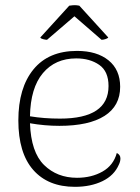

<svg xmlns="http://www.w3.org/2000/svg" viewBox="-20 -711 540 743"><path d="M446 -98Q446 -86 440 -74Q422 -32 376.5 -10Q331 12 270 12Q166 12 108.5 -53.5Q51 -119 51 -245Q51 -371 109.5 -442.5Q168 -514 278 -514Q355 -514 400 -477.5Q445 -441 445 -375Q445 -301 384.5 -262.5Q324 -224 210 -224Q153 -224 96 -234Q100 -122 150.5 -72.5Q201 -23 278 -23Q334 -23 376.5 -47Q419 -71 432 -119Q446 -112 446 -98ZM96 -261Q150 -252 212 -252Q400 -252 400 -378Q400 -435 364 -460Q328 -485 275 -485Q194 -485 146 -428Q98 -371 96 -261ZM136 -566 248 -689Q262 -691 269 -691Q277 -691 287 -689L399 -566Q396 -562 387.5 -559.5Q379 -557 373 -557L268 -648L162 -557Q156 -557 146.5 -559.5Q137 -562 136 -566Z"/></svg>

Font: Arima Madurai ExtraLight
Style: Regular
Weight: 275
Designer: Joana Correia and Natanael Gama
Foundry: NDISCOVER
Version: Version 1.020